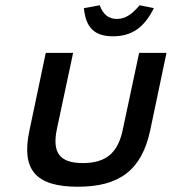

<svg xmlns="http://www.w3.org/2000/svg" viewBox="-20 -701 653 730"><path d="M92 -205C60 -56 115 9 276 9C436 9 519 -56 551 -205L613 -500H509L447 -209C429 -120 383 -81 295 -81C207 -81 178 -120 196 -209L258 -500H154ZM299 -670 359 -681C372 -646 393 -629 424 -629C457 -629 482 -647 511 -681L565 -670C528 -596 481 -563 410 -563C339 -563 306 -596 299 -670Z"/></svg>

Font: LT Wave Text Medium Italic
Style: Regular
Weight: 500
Designer: Daniel Lyons
Version: Version 2.5 (Glyphs App)